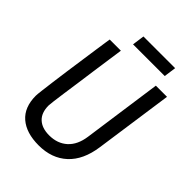

<svg xmlns="http://www.w3.org/2000/svg" viewBox="-240 -945 1071 1071"><g transform="rotate(45 296.0 -409.5)"><path d="M264 12Q166 12 111.5 -35Q57 -82 57 -173Q57 -183 61 -215.5Q65 -248 71 -294.5Q77 -341 84.5 -394Q92 -447 99.5 -498.5Q107 -550 113 -592.5Q119 -635 123 -660.5Q127 -686 127 -686H215Q215 -686 211.5 -660Q208 -634 201.5 -591Q195 -548 188 -496Q181 -444 173.5 -391.5Q166 -339 159.5 -294Q153 -249 149.5 -219.5Q146 -190 146 -185Q146 -128 177.5 -98.5Q209 -69 266 -69Q331 -69 373 -107Q415 -145 425 -218L491 -686H579L513 -223Q497 -108 432 -48Q367 12 264 12ZM238 -759 248 -831H498L488 -759Z"/></g></svg>

Font: Archivo Narrow
Style: Italic
Weight: 400
Italic angle: -8°
Designer: Hector Gatti
Foundry: Omnibus-Type
Version: Version 3.002